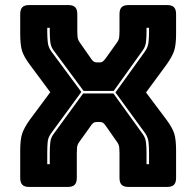

<svg xmlns="http://www.w3.org/2000/svg" viewBox="-20 -740 777 760"><path d="M177 -135Q177 -156 179 -175.5Q181 -195 191 -208L309 -370H429L546 -208Q556 -194 558 -175Q560 -156 560 -135V-90H570V-135Q570 -157 568 -176.5Q566 -196 555 -212L437 -374L555 -538Q566 -554 568 -573.5Q570 -593 570 -615V-630H560V-615Q560 -594 558 -575Q556 -556 546 -542L430 -380H311L191 -542Q181 -556 179 -575Q177 -594 177 -615V-630H167V-615Q167 -593 169 -573.5Q171 -554 182 -538L302 -376L182 -212Q170 -196 168.5 -176.5Q167 -157 167 -135V-90H177ZM284 -36Q284 -17 275.5 -8.5Q267 0 248 0H96Q77 0 68.5 -8.5Q60 -17 60 -36V-143Q60 -189 68 -212Q76 -235 98 -266L179 -375L98 -484Q75 -515 67.5 -538Q60 -561 60 -607V-684Q60 -703 68.5 -711.5Q77 -720 96 -720H250Q269 -720 277.5 -711.5Q286 -703 286 -684V-615Q286 -605 287 -594Q288 -583 295 -573L339 -510Q344 -502 349.5 -497.5Q355 -493 363 -493H375Q383 -493 388 -497.5Q393 -502 399 -510L444 -573Q451 -583 452 -594Q453 -605 453 -615V-684Q453 -703 461.5 -711.5Q470 -720 489 -720H641Q660 -720 668.5 -711.5Q677 -703 677 -684V-607Q677 -561 669 -538Q661 -515 639 -484L558 -374L639 -266Q662 -235 669.5 -212Q677 -189 677 -143V-36Q677 -17 668.5 -8.5Q660 0 641 0H489Q470 0 461.5 -8.5Q453 -17 453 -36V-135Q453 -145 452 -156Q451 -167 444 -177L400 -240Q394 -249 389 -253Q384 -257 376 -257H362Q354 -257 349 -253Q344 -249 338 -240L293 -177Q286 -167 285 -156Q284 -145 284 -135Z"/></svg>

Font: Bungee Inline
Style: Regular
Weight: 400
Designer: David Jonathan Ross
Foundry: David Jonathan Ross
Version: Version 1.001;PS 1.0;hotconv 1.0.72;makeotf.lib2.5.5900